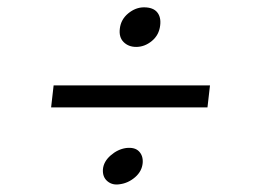

<svg xmlns="http://www.w3.org/2000/svg" viewBox="-20 -640 693 521"><path d="M349.6 -512.7Q328.6 -512.7 315.4 -525.9Q302.2 -539.1 305.2 -562.5Q308.1 -587.4 328.1 -603.8Q348.1 -620.1 370.6 -620.1Q395.5 -620.1 406.5 -606.7Q417.5 -593.3 414.6 -570.8Q411.6 -544.9 392.1 -528.8Q372.6 -512.7 349.6 -512.7ZM118.7 -348.6 125.5 -408.2H549.8L543 -348.6ZM259.3 -180.7Q261.2 -201.7 280.3 -218.3Q299.3 -234.9 321.8 -238.3Q345.7 -241.2 357.2 -229.2Q368.7 -217.3 367.2 -197.8Q365.2 -175.3 346.7 -159.2Q328.1 -143.1 305.2 -140.1Q285.2 -136.7 271.5 -148.2Q257.8 -159.7 259.3 -180.7Z"/></svg>

Font: HaufeMerriweatherSansLt
Style: Italic
Weight: 300
Designer: Eben Sorkin ( eben@eyebytes.com )
Foundry: Eben Sorkin
Version: Version 1.56